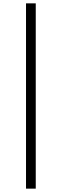

<svg xmlns="http://www.w3.org/2000/svg" viewBox="-20 -848 368 1144"><path d="M135 276V-828H193V276Z"/></svg>

Font: Noto Serif TC ExtraLight SemiBold
Style: Regular
Weight: 600
Version: Version 2.003-H1;hotconv 1.1.1;makeotfexe 2.6.0